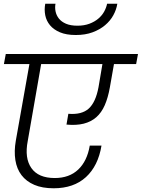

<svg xmlns="http://www.w3.org/2000/svg" viewBox="-20 -1030 761 1031"><path d="M387 -842Q336 -842 302 -856.5Q268 -871 248.5 -894.5Q229 -918 223 -948Q217 -978 223 -1010H278Q274 -989 278.5 -968Q283 -947 296.5 -930Q310 -913 334.5 -902.5Q359 -892 396 -892Q432 -892 460 -902.5Q488 -913 508 -930Q528 -947 539.5 -968Q551 -989 555 -1010H610Q605 -978 588.5 -948Q572 -918 544 -894.5Q516 -871 477 -856.5Q438 -842 387 -842ZM11 -740H721L711 -686H592L570 -561Q560 -505 542.5 -465Q525 -425 497 -400.5Q469 -376 429.5 -366Q390 -356 337 -361L347 -419Q419 -413 456.5 -447Q494 -481 509 -562L530 -686H201L129 -273Q111 -181 148.5 -127.5Q186 -74 274 -74Q352 -74 400 -119.5Q448 -165 462 -248H525Q507 -139 441.5 -79Q376 -19 268 -19Q207 -19 164 -37.5Q121 -56 95.5 -89.5Q70 -123 62.5 -170.5Q55 -218 65 -275L138 -686H1Z"/></svg>

Font: SVN-Poppins Light
Style: Italic
Weight: 300
Italic angle: -10°
Designer: Ninad Kale (Devanagari), Jonny Pinhorn (Latin)
Foundry: Indian Type Foundry
Version: Version 3.002 2017; ttfautohint (v1.8.3)